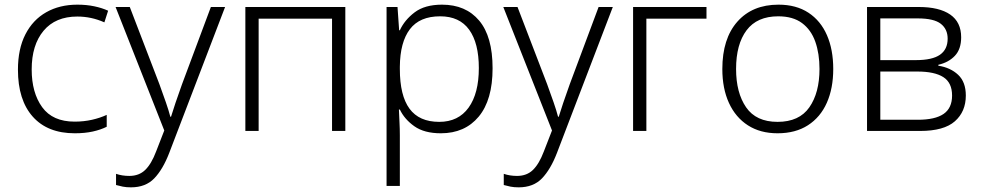

<svg xmlns="http://www.w3.org/2000/svg" viewBox="-20 -562 4221 824"><path d="M301 10Q184 10 120.5 -61.5Q57 -133 57 -263Q57 -352 89 -414.5Q121 -477 178.5 -509.5Q236 -542 312 -542Q351 -542 384.5 -535Q418 -528 444 -516L428 -466Q372 -491 312 -491Q218 -491 167 -430Q116 -369 116 -264Q116 -164 161 -102Q206 -40 300 -40Q340 -40 375 -48Q410 -56 438 -69V-18Q412 -5 378 2.5Q344 10 301 10Z M476 -532H537L664 -201Q680 -157 692 -122.5Q704 -88 711 -61H714Q721 -84 733 -120Q745 -156 761 -200L885 -532H946L706 95Q679 165 642 203.5Q605 242 542 242Q522 242 507 239Q492 236 478 232V184Q504 193 535 193Q577 193 603.5 167Q630 141 650 88L685 -2Z M1462 -532V0H1405V-482H1090V0H1033V-532Z M1877 -542Q1979 -542 2036.5 -473.5Q2094 -405 2094 -269Q2094 -133 2034.5 -61.5Q1975 10 1872 10Q1801 10 1758.5 -20Q1716 -50 1696 -92H1692Q1693 -66 1694.5 -37Q1696 -8 1696 18V236H1639V-532H1686L1693 -432H1696Q1716 -476 1759.5 -509Q1803 -542 1877 -542ZM1869 -492Q1781 -492 1739 -436.5Q1697 -381 1696 -276V-266Q1696 -152 1737.5 -95.5Q1779 -39 1865 -39Q1947 -39 1991 -100Q2035 -161 2035 -270Q2035 -377 1993.5 -434.5Q1952 -492 1869 -492Z M2140 -532H2201L2328 -201Q2344 -157 2356 -122.5Q2368 -88 2375 -61H2378Q2385 -84 2397 -120Q2409 -156 2425 -200L2549 -532H2610L2370 95Q2343 165 2306 203.5Q2269 242 2206 242Q2186 242 2171 239Q2156 236 2142 232V184Q2168 193 2199 193Q2241 193 2267.5 167Q2294 141 2314 88L2349 -2Z M3012 -532V-482H2754V0H2697V-532Z M3556 -266Q3556 -183 3528.5 -121Q3501 -59 3447.5 -24.5Q3394 10 3317 10Q3243 10 3190 -24Q3137 -58 3108.5 -120Q3080 -182 3080 -266Q3080 -396 3144.5 -469Q3209 -542 3321 -542Q3397 -542 3449.5 -507.5Q3502 -473 3529 -411Q3556 -349 3556 -266ZM3139 -266Q3139 -164 3182 -101.5Q3225 -39 3317 -39Q3410 -39 3453.5 -101.5Q3497 -164 3497 -266Q3497 -332 3479 -383Q3461 -434 3422 -463Q3383 -492 3320 -492Q3229 -492 3184 -432Q3139 -372 3139 -266Z M4105 -402Q4105 -351 4078 -322.5Q4051 -294 4007 -284V-280Q4059 -272 4092 -241Q4125 -210 4125 -152Q4125 -83 4078 -41.5Q4031 0 3929 0H3701V-532H3923Q4011 -532 4058 -499.5Q4105 -467 4105 -402ZM4047 -396Q4047 -437 4017.5 -460Q3988 -483 3919 -483H3758V-304H3911Q3981 -304 4014 -327Q4047 -350 4047 -396ZM4066 -152Q4066 -207 4028.5 -231Q3991 -255 3917 -255H3758V-48H3919Q3993 -48 4029.5 -73Q4066 -98 4066 -152Z"/></svg>

Font: BC Sans Light
Style: Regular
Weight: 300
Designer: Monotype Design Team
Foundry: Monotype Imaging Inc.
Version: Version 2.000;GOOG;noto-source:20170915:90ef993387c0